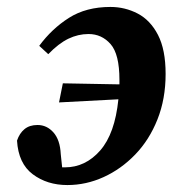

<svg xmlns="http://www.w3.org/2000/svg" viewBox="-20 -518 501 553"><path d="M174 15Q116 15 74.5 -16Q33 -47 29 -113Q36 -134 50.5 -146Q65 -158 88 -158Q115 -158 134 -136.5Q153 -115 155 -74L159 -36Q161 -36 163 -36Q165 -36 167 -36Q226 -36 268.5 -84.5Q311 -133 321 -232L150 -223L161 -278L324 -275Q324 -278 324 -281Q324 -284 324 -288Q324 -362 298.5 -391Q273 -420 235 -420Q205 -420 177 -406.5Q149 -393 119 -362L93 -386Q129 -435 178.5 -466.5Q228 -498 298 -498Q340 -498 376.5 -479Q413 -460 435 -417.5Q457 -375 457 -305Q457 -233 433.5 -174Q410 -115 369.5 -73Q329 -31 278.5 -8Q228 15 174 15Z"/></svg>

Font: Source Serif Pro
Style: Bold Italic
Weight: 700
Italic angle: -12°
Designer: Frank Grießhammer
Foundry: Adobe Systems Incorporated
Version: Version 3.001;hotconv 1.0.111;makeotfexe 2.5.65597